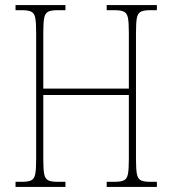

<svg xmlns="http://www.w3.org/2000/svg" viewBox="-20 -734 676 754"><path d="M41 0V-20H66Q91 -20 103 -26Q115 -32 118.5 -51Q122 -70 122 -108V-606Q122 -645 118.5 -663.5Q115 -682 103 -688Q91 -694 66 -694H41V-714H237V-694H206Q181 -694 169 -688Q157 -682 153.5 -663.5Q150 -645 150 -606V-386H486V-606Q486 -645 482.5 -663.5Q479 -682 467 -688Q455 -694 430 -694H399V-714H596V-694H570Q545 -694 533 -688Q521 -682 517.5 -663.5Q514 -645 514 -606V-108Q514 -70 517.5 -51Q521 -32 533 -26Q545 -20 570 -20H596V0H399V-20H430Q455 -20 467 -26Q479 -32 482.5 -51Q486 -70 486 -108V-361H150V-108Q150 -70 153.5 -51Q157 -32 169 -26Q181 -20 206 -20H237V0Z"/></svg>

Font: Noto Serif Tamil Condensed Thin
Style: Italic
Weight: 100
Width: 3
Italic angle: -12°
Designer: Indian Type Foundry, Tom Grace, and the Monotype Design Team
Foundry: Monotype Imaging Inc.
Version: Version 2.003; ttfautohint (v1.8.4.7-5d5b)